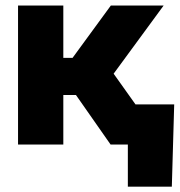

<svg xmlns="http://www.w3.org/2000/svg" viewBox="-20 -536 666 712"><path d="M46.9 0V-515.6H214.8V-321.3H249L391.1 -515.6H586.9L401.4 -262.7L588.4 0H390.1L261.7 -183.6H214.8V0ZM454.1 156.2V0H409.7V-148.9H626L617.2 156.2Z"/></svg>

Font: Inter Display ExtraBold
Style: Regular
Weight: 800
Designer: Rasmus Andersson
Foundry: rsms
Version: Version 4.000;git-a52131595